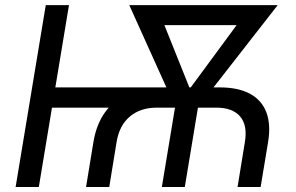

<svg xmlns="http://www.w3.org/2000/svg" viewBox="-20 -748 1185 768"><path d="M324.2 0 353.5 -178.7Q365.2 -250.5 400.4 -299.3Q435.5 -348.1 491.2 -373.3Q546.9 -398.4 620.1 -398.4H858.9Q933.1 -398.4 980.2 -372.8Q1027.3 -347.2 1045.7 -298.1Q1064 -249 1052.2 -178.7L1022.5 0H930.2L959.5 -179.7Q970.7 -247.1 940.4 -282.2Q910.2 -317.4 845.2 -317.4H606.9Q542 -317.4 499.8 -282.2Q457.5 -247.1 446.3 -179.7L417 0ZM42.5 0 163.1 -727.5H255.9L135.3 0ZM166 -317.4 179.2 -398.4H640.6L627.4 -317.4ZM627.4 0 690.4 -380.4H782.2L719.2 0ZM688.5 -303.2 497.1 -727.5H605.5L760.7 -340.3L740.7 -303.2ZM706.5 -303.2 703.1 -344.2 985.4 -727.5H1090.8L759.8 -303.2ZM553.2 -647.5 566.4 -727.5H1014.6L1001.5 -647.5Z"/></svg>

Font: Inter Variable
Style: Italic
Weight: 400
Italic angle: -9.39999°
Designer: Rasmus Andersson
Foundry: rsms
Version: Version 4.001;git-9221beed3